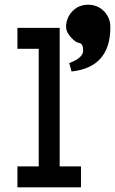

<svg xmlns="http://www.w3.org/2000/svg" viewBox="-20 -803 493 823"><path d="M318.4 -619.1Q303.7 -621.1 283.4 -643.8Q263.2 -666.5 263.2 -687Q263.2 -725.6 289.8 -754.2Q316.4 -782.7 357.9 -782.7Q398.9 -782.7 426 -754.6Q453.1 -726.6 453.1 -687Q453.1 -514.2 286.6 -496.6L276.9 -532.7Q336.4 -554.7 336.4 -585.9Q336.4 -616.7 318.4 -619.1ZM327.1 -89.8V0H54.7V-89.8H146V-593.8H54.7V-683.6H235.8V-89.8Z"/></svg>

Font: Anka/Coder Narrow
Style: Bold
Weight: 700
Width: 3
Monospace: yes
Version: Version 001.100